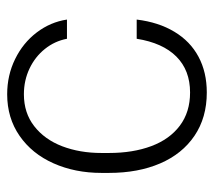

<svg xmlns="http://www.w3.org/2000/svg" viewBox="-50 -528 588 527"><g transform="rotate(90 243.5 -264.0)"><path d="M238.3 -36.1Q289.6 -36.1 325.9 -64.5Q362.3 -92.8 380.9 -141.1Q399.4 -189.5 399.4 -249V-269.5Q399.4 -335.4 380.6 -385.7Q361.8 -436 324.5 -464.1Q287.1 -492.2 233.4 -492.2Q172.4 -492.2 134.8 -454.6Q97.2 -417 85.9 -345.7H33.2Q40.5 -405.8 66.7 -449.2Q92.8 -492.7 135.3 -515.4Q177.7 -538.1 233.4 -538.1Q302.2 -538.1 352.1 -504.4Q401.9 -470.7 428 -410.2Q454.1 -349.6 454.1 -269.5V-249Q454.1 -176.3 427.7 -117.2Q401.4 -58.1 352.3 -24.2Q303.2 9.8 238.3 9.8Q186 9.8 141.6 -12Q97.2 -33.7 68.6 -71.3Q40 -108.9 33.2 -154.3H85.9Q92.3 -120.6 113.8 -93.8Q135.3 -66.9 167.7 -51.5Q200.2 -36.1 238.3 -36.1Z"/></g></svg>

Font: Pretendard JP ExtraLight
Style: Regular
Weight: 200
Designer: Base glyphs from Inter by Rasmus Andersson; Hangeul glyphs from Noto Sans CJK(Source Han Sans) by Jang Soo-young and Kan
Foundry: Kil Hyung-jin
Version: Version 1.309